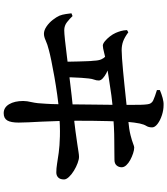

<svg xmlns="http://www.w3.org/2000/svg" viewBox="47 -887 906 1040"><g transform="rotate(90 500.0 -367.0)"><path d="M593 66Q562 66 544.5 36.5Q527 7 527 -40Q527 -59 533.5 -86.5Q540 -114 542 -163Q544 -191 544.5 -233Q545 -275 545.5 -323.5Q546 -372 546.5 -419Q547 -466 547.5 -504Q548 -542 548 -562Q548 -602 548 -630Q548 -658 547.5 -678Q547 -698 545 -712Q543 -735 523.5 -744Q504 -753 468 -764V-780Q489 -789 511 -795Q533 -801 550 -800Q576 -800 604 -791Q632 -782 651 -767.5Q670 -753 670 -738Q670 -719 662 -706.5Q654 -694 649 -671Q643 -640 641 -612.5Q639 -585 638 -558Q637 -535 636 -499.5Q635 -464 634.5 -421Q634 -378 634 -329.5Q634 -281 635.5 -232.5Q637 -184 639 -138Q641 -99 642.5 -68.5Q644 -38 644 -15Q644 27 632.5 46.5Q621 66 593 66ZM314 -248Q314 -268 314 -291.5Q314 -315 313 -339Q312 -363 311.5 -384.5Q311 -406 309 -421Q308 -448 301.5 -462.5Q295 -477 286 -485Q277 -493 270 -498L273 -510Q291 -511 308.5 -510Q326 -509 345 -503Q359 -499 375.5 -490.5Q392 -482 404 -471Q416 -460 416 -449Q416 -436 411.5 -424.5Q407 -413 405 -394Q403 -379 401.5 -354.5Q400 -330 399 -302.5Q398 -275 398 -250ZM163 -152Q144 -152 123.5 -166Q103 -180 87.5 -200Q72 -220 65 -236Q59 -251 56 -271Q53 -291 52 -301L67 -307Q81 -292 100 -277Q119 -262 144 -262Q159 -262 197 -266Q235 -270 286 -276.5Q337 -283 392 -289.5Q447 -296 497 -302Q547 -308 582 -311Q648 -317 691.5 -323Q735 -329 762 -333Q789 -337 804.5 -339.5Q820 -342 830 -342Q843 -342 863.5 -334.5Q884 -327 904.5 -314.5Q925 -302 938.5 -287.5Q952 -273 952 -261Q952 -240 941.5 -229.5Q931 -219 914 -219Q892 -219 867.5 -223Q843 -227 807.5 -232Q772 -237 718.5 -238.5Q665 -240 583 -234Q543 -231 493.5 -224Q444 -217 395.5 -208.5Q347 -200 308.5 -192Q270 -184 252 -179Q220 -171 199.5 -161.5Q179 -152 163 -152ZM227 -471Q217 -471 203.5 -482Q190 -493 177.5 -509Q165 -525 158 -541Q152 -555 148 -569Q144 -583 143 -602L155 -609Q182 -589 204 -581Q226 -573 252 -573Q268 -573 297 -575Q326 -577 363 -580.5Q400 -584 439 -588Q478 -592 515 -596Q552 -600 581.5 -603Q611 -606 626 -608Q681 -613 712 -621Q743 -629 758 -635Q773 -641 779 -641Q792 -641 810.5 -635Q829 -629 846.5 -619.5Q864 -610 875 -598Q886 -586 886 -573Q886 -557 876 -545.5Q866 -534 846 -534Q830 -534 803 -533.5Q776 -533 741 -533Q706 -533 667 -531Q628 -529 588 -526Q547 -524 498 -517.5Q449 -511 403.5 -503.5Q358 -496 325 -491Q296 -486 267.5 -478.5Q239 -471 227 -471Z"/></g></svg>

Font: Noto Serif TC
Style: Bold
Weight: 700
Designer: Ryoko NISHIZUKA 西塚涼子 (kana & ideographs); Frank Grießhammer (Latin, Greek & Cyrillic); Wenlong ZHANG 张文龙 (bopomofo); San
Foundry: Adobe
Version: Version 2.002-H1;hotconv 1.1.0;makeotfexe 2.6.0